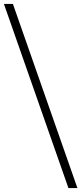

<svg xmlns="http://www.w3.org/2000/svg" viewBox="-53 -862 416 982"><path d="M343 100H297L-33 -842H13Z"/></svg>

Font: Montserrat Light Alt1
Style: Light
Weight: 500
Designer: Differentunic
Foundry: Julieta Ulanovsky
Version: 0.1